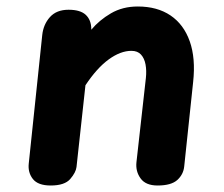

<svg xmlns="http://www.w3.org/2000/svg" viewBox="-20 -571 690 591"><path d="M136 0Q97 0 81.2 -20Q65.5 -40 68.5 -67.5L110 -463Q113.5 -496 133.8 -518.5Q154 -541 191 -541Q227 -541 243.8 -525.5Q260.5 -510 261 -482.5V-479.5Q285.5 -509 321.5 -530Q357.5 -551 404 -551Q464 -551 504.8 -523.5Q545.5 -496 564 -444Q582.5 -392 574.5 -318.5L547 -58.5Q544.5 -34 525.8 -17Q507 0 465 0Q428.5 0 412.8 -21.8Q397 -43.5 400 -71.5L429 -330.5Q431.5 -353.5 428 -372.5Q424.5 -391.5 414 -403Q403.5 -414.5 384.5 -414.5Q351 -414.5 314.8 -388.2Q278.5 -362 243 -308.5L215.5 -57Q213.5 -40 196.2 -20Q179 0 136 0Z"/></svg>

Font: Edu NSW ACT Hand
Style: Regular
Weight: 400
Designer: Tina and Corey Anderson, Eben Sorkin, Mirko Velimirovic
Foundry: Sorkin Type Co.
Version: Version 2.000